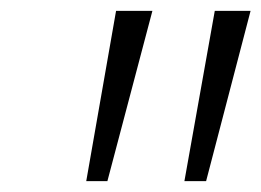

<svg xmlns="http://www.w3.org/2000/svg" viewBox="-20 -678 482 354"><path d="M194 -658H261L178 -344H139ZM376 -658H442L360 -344H320Z"/></svg>

Font: LXGW Bright GB
Style: Italic
Weight: 400
Italic angle: -12°
Designer: Christian Thalmann (Catharsis Fonts)
Foundry: LXGW / Christian Thalmann (Catharsis Fonts) / Fontworks Inc.
Version: Version 5.510